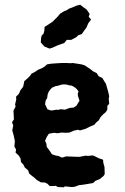

<svg xmlns="http://www.w3.org/2000/svg" viewBox="-20 -776 530 814"><path d="M225 17 217 12 191 13 181 3 171 -2 153 -3 136 -13 123 -25 116 -30 104 -40 99 -54 85 -66 80 -77 69 -89 67 -104 60 -116 46 -129 48 -142 41 -155 43 -178 38 -202 32 -223 36 -244 31 -258 39 -270 38 -291 37 -307 46 -324 44 -334 49 -354 48 -366 60 -378 67 -394 78 -408 81 -421 83 -432 97 -444 107 -454 114 -464 128 -471 141 -480 160 -488 171 -495 179 -503 197 -506 225 -508 245 -509H260L281 -508L287 -509L301 -507L326 -503L339 -499L351 -491L363 -483L374 -474L390 -466L398 -453L414 -445L423 -430L429 -421L433 -407L439 -386L443 -368L441 -357L443 -336L435 -327V-311L428 -300L418 -292L406 -279L399 -266L387 -256L380 -247L361 -239L343 -230L319 -223L311 -226L293 -222L274 -214L259 -213L241 -214L223 -211L210 -213L187 -209L178 -195L171 -179L177 -166L178 -153L187 -142L195 -130L200 -122L218 -116L227 -115L242 -108L248 -109L260 -113L285 -112L315 -111L322 -112L342 -116L353 -115L371 -117L377 -116L399 -105L417 -99L418 -86L423 -68L424 -38L419 -30L403 -17L384 -9L375 0L351 4L333 7L315 9L296 16L283 17L255 14L251 18ZM194 -308H203L219 -311L226 -310L237 -313L256 -311L268 -316L279 -319L293 -320L304 -328L309 -336L317 -349L310 -371V-380L313 -388L306 -398L295 -407L284 -413L275 -414L260 -418H244L224 -412L216 -411L200 -404L193 -396L187 -388L182 -376L180 -360L174 -351L171 -334L175 -326L181 -313ZM190 -570 168 -579 153 -596 154 -612 156 -624 165 -634 168 -646 169 -662 185 -672 203 -684 217 -698 223 -704 235 -718 251 -728 265 -734 272 -739 288 -745 304 -752 320 -756 334 -745 347 -736 360 -717 356 -705 366 -693 360 -685 354 -677 347 -660 336 -645 327 -632 311 -626 303 -618 282 -607H263L253 -594L225 -584L203 -574Z"/></svg>

Font: Winky Rough SemiBold
Style: Regular
Weight: 600
Designer: Simon Atzbach
Foundry: typofactur
Version: Version 1.206; ttfautohint (v1.8.4.7-5d5b)